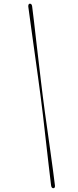

<svg xmlns="http://www.w3.org/2000/svg" viewBox="-20 -798 412 1019"><path d="M195.7 -285.6Q201.1 -246.4 208 -186.4Q214.9 -126.4 222.6 -58.4Q230.3 9.6 237.8 73.8Q245.3 137.9 251 185.2Q253.1 201.4 263.4 200.9Q273.2 200.2 271.5 185.8Q267.8 153.6 261.4 106.8Q255 60.1 247.6 6Q240.1 -48 232.4 -102.2Q224.7 -156.3 218.1 -204Q211.5 -251.6 207.5 -284.5Q202.9 -318.6 197.4 -366.9Q191.8 -415.2 185.2 -470.3Q178.7 -525.4 172.3 -580.3Q166 -635.3 160.5 -683.1Q155 -730.8 150.6 -763.9Q148.6 -778.9 138.3 -778.4Q129.6 -777.9 130.1 -763.3Q136.6 -715.2 145.5 -650Q154.5 -584.7 164.2 -515.5Q173.8 -446.2 182.3 -385.4Q190.7 -324.6 195.7 -285.6Z"/></svg>

Font: Fraunces 144pt S000
Style: Bold Italic
Weight: 700
Italic angle: -16°
Version: Version 1.000; ttfautohint (v1.8.3)